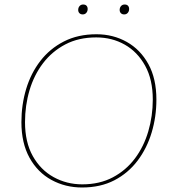

<svg xmlns="http://www.w3.org/2000/svg" viewBox="-20 -822 752 852"><path d="M344 10Q270 10 208.5 -23.5Q147 -57 111 -122Q75 -187 75 -280Q75 -357 96 -427Q117 -497 159 -551.5Q201 -606 263.5 -638Q326 -670 408 -670Q482 -670 542.5 -636Q603 -602 638.5 -537.5Q674 -473 674 -380Q674 -304 653 -234Q632 -164 590.5 -109Q549 -54 487.5 -22Q426 10 344 10ZM345 -4Q422 -4 480.5 -35Q539 -66 578.5 -118.5Q618 -171 638 -239Q658 -307 658 -380Q658 -469 624 -530.5Q590 -592 533.5 -624Q477 -656 407 -656Q329 -656 270 -625Q211 -594 171 -541.5Q131 -489 111 -421.5Q91 -354 91 -280Q91 -191 125.5 -129.5Q160 -68 218 -36Q276 -4 345 -4ZM531 -758Q522 -758 516.5 -763.5Q511 -769 511 -778Q511 -788 517 -795Q523 -802 533 -802Q543 -802 548 -796.5Q553 -791 553 -782Q553 -772 547 -765Q541 -758 531 -758ZM347 -758Q338 -758 332.5 -763.5Q327 -769 327 -778Q327 -788 333 -795Q339 -802 349 -802Q359 -802 364 -796.5Q369 -791 369 -782Q369 -772 363 -765Q357 -758 347 -758Z"/></svg>

Font: Work Sans Thin
Style: Italic
Weight: 250
Italic angle: -13°
Designer: Wei Huang
Foundry: Wei Huang
Version: Version 2.012